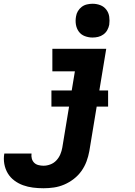

<svg xmlns="http://www.w3.org/2000/svg" viewBox="-98 -790 718 1023"><path d="M134 213Q105 213 77.5 209.5Q50 206 25 197Q0 188 -21.5 172Q-43 156 -56.5 133.5Q-70 111 -75 83.5Q-80 56 -75 28H70Q68 42 71.5 55Q75 68 84 77Q93 86 106.5 89.5Q120 93 134 93Q152 93 170.5 86Q189 79 202.5 64.5Q216 50 223.5 32Q231 14 234 -4L301 -410H181V-530H468L378 15Q373 43 363 70Q353 97 336 121Q319 145 295 163.5Q271 182 244 193.5Q217 205 189 209Q161 213 134 213ZM395 -590Q374 -590 354 -597.5Q334 -605 322 -621.5Q310 -638 306.5 -659Q303 -680 307 -702Q309 -717 317 -730.5Q325 -744 337.5 -753.5Q350 -763 365.5 -766.5Q381 -770 395 -770Q417 -770 436.5 -762.5Q456 -755 468.5 -738.5Q481 -722 484 -701Q487 -680 484 -658Q481 -643 473.5 -629.5Q466 -616 453 -606.5Q440 -597 425 -593.5Q410 -590 395 -590ZM176 -222V-308H478V-222Z"/></svg>

Font: Iosevka Curly HvExObl
Style: Regular
Weight: 900
Width: 7
Italic angle: -9°
Monospace: yes
Designer: Belleve Invis
Foundry: Belleve Invis
Version: Version 11.1.0; ttfautohint (v1.8.3)